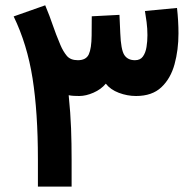

<svg xmlns="http://www.w3.org/2000/svg" viewBox="-20 -687 719 707"><path d="M481 -333.5Q448.7 -333.5 417.7 -345.2Q386.7 -356.9 369.6 -378.9Q352.1 -357.9 324.2 -345.7Q296.4 -333.5 272 -333.5Q263.2 -333.5 252.4 -334Q241.7 -334.5 232.9 -336.4Q239.7 -269 241.7 -214.1Q243.7 -159.2 243.7 -99.6V0H119.6V-101.1Q119.6 -272.9 99.9 -398.4Q80.1 -523.9 30.3 -626.5L146.5 -667.5Q163.6 -626.5 174.3 -594.5Q185.1 -562.5 202.6 -521Q212.4 -498 225.8 -481.7Q239.3 -465.3 266.6 -465.3Q296.9 -465.3 306.9 -486.8Q316.9 -508.3 317.4 -555.7L317.9 -627L419.9 -632.3L422.9 -564.9Q425.3 -503.9 437.7 -484.6Q450.2 -465.3 477.1 -465.3Q496.6 -465.3 506.3 -479Q516.1 -492.7 519.5 -513.9Q522.9 -535.2 522.9 -557.6Q522.9 -581.5 519.8 -605.7Q516.6 -629.9 513.7 -646.5L631.8 -657.7Q637.2 -609.4 637.2 -564Q637.2 -503.4 622.8 -450.7Q608.4 -397.9 574.2 -365.7Q540 -333.5 481 -333.5Z"/></svg>

Font: Vazirmatn RD UI FD
Style: Bold
Weight: 700
Designer: Saber Rastikerdar
Foundry: Saber Rastikerdar
Version: Version 33.003